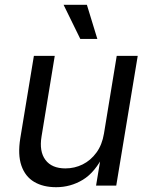

<svg xmlns="http://www.w3.org/2000/svg" viewBox="-20 -781 632 808"><path d="M216.3 6.8Q161.6 6.8 123.8 -15.6Q85.9 -38.1 70.1 -84Q54.2 -129.9 65.4 -199.2L122.6 -545.9H210.4L154.8 -206.5Q144.5 -144 171.1 -108.2Q197.8 -72.3 255.4 -72.3Q293.9 -72.3 327.9 -89.1Q361.8 -106 385.7 -138.7Q409.7 -171.4 417.5 -218.8L471.2 -545.9H559.6L469.2 0H384.3L406.2 -132.3H418Q380.4 -55.7 328.6 -24.4Q276.9 6.8 216.3 6.8ZM317.9 -617.2 247.6 -760.7H345.7L389.6 -617.2Z"/></svg>

Font: Adwaita Sans
Style: Italic
Weight: 400
Italic angle: -9.39999°
Designer: Rasmus Andersson
Foundry: rsms
Version: Version 4.001;git-9221beed3